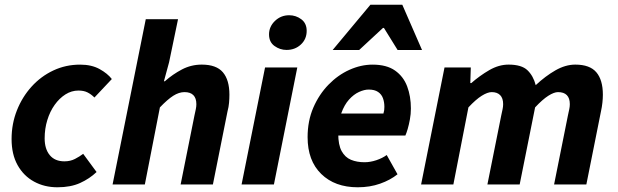

<svg xmlns="http://www.w3.org/2000/svg" viewBox="-20 -782 2618 814"><path d="M223.4 12Q168.2 12 124.3 -12.1Q80.3 -36.1 54.7 -81.7Q29.1 -127.4 29.1 -192.5Q29.1 -256.8 51.6 -313.8Q74.1 -370.8 113.7 -414.6Q153.3 -458.4 206 -483.2Q258.7 -508 319.6 -508Q368.3 -508 402.2 -489.2Q436.1 -470.4 454.1 -446.9L380.4 -368.6Q366.1 -382.8 350.6 -390.4Q335.1 -398.1 312.5 -398.1Q283.4 -398.1 257.5 -381.8Q231.7 -365.4 211.8 -337.5Q191.8 -309.6 180.6 -273Q169.3 -236.4 169.3 -195.4Q169.3 -150.4 191 -124.2Q212.6 -98 253.2 -98Q278 -98 297.7 -108.1Q317.4 -118.2 332.6 -129.9L389.4 -52.7Q359.7 -24.4 319.7 -6.2Q279.7 12 223.4 12Z M457.3 0 598 -700.6H734.8L696.9 -518.2L675 -437.6H679Q712.2 -467 751.4 -487.6Q790.6 -508.1 835.3 -508.1Q897.3 -508.1 924.9 -475.6Q952.6 -443.1 952.6 -380.6Q952.6 -364.2 951.1 -346.4Q949.6 -328.5 944.6 -310L882.6 0H745.8L804.5 -292.8Q807.9 -308.4 810.2 -319.3Q812.5 -330.3 812.5 -340.3Q812.5 -365.9 799.7 -378.7Q787 -391.5 762.1 -391.5Q738.9 -391.5 714.5 -376Q690.1 -360.4 657.9 -326.7L594.1 0Z M1004.2 0 1103.7 -496H1240.4L1141.3 0ZM1194.7 -570.3Q1167.1 -570.3 1143.8 -587Q1120.6 -603.6 1120.6 -636.2Q1120.6 -669.1 1145.7 -693.3Q1170.8 -717.4 1206 -717.4Q1234.5 -717.4 1257.3 -700.4Q1280.2 -683.3 1280.2 -651.2Q1280.2 -616.2 1255.6 -593.3Q1231 -570.3 1194.7 -570.3Z M1496.6 12Q1399.7 12 1341.9 -44.5Q1284.1 -100.9 1284.1 -200.5Q1284.1 -269.5 1308.4 -325.8Q1332.8 -382 1372.7 -423Q1412.6 -464 1461.5 -486Q1510.4 -508 1559.5 -508Q1619.2 -508 1654.8 -482.9Q1690.4 -457.8 1706.2 -415.7Q1722 -373.6 1722 -322Q1722 -298.3 1717.8 -275.7Q1713.7 -253.2 1708.4 -235Q1703 -216.9 1698.6 -207.3H1385.6L1396.3 -300.7H1605.6Q1608 -308.4 1608.8 -314.6Q1609.6 -320.8 1609.6 -329.1Q1609.6 -349.2 1603.5 -365.8Q1597.4 -382.4 1582.7 -392.3Q1568 -402.3 1543 -402.3Q1524.4 -402.3 1502 -392.1Q1479.6 -381.9 1459.7 -359.8Q1439.7 -337.6 1426.9 -301.9Q1414 -266.2 1414 -215.1Q1414 -167.5 1428.5 -141.2Q1443 -114.9 1468.1 -104.5Q1493.2 -94.2 1525.3 -94.2Q1549.8 -94.2 1575.6 -102.8Q1601.3 -111.5 1619.5 -124.8L1665.3 -43.1Q1634.8 -18.6 1591.5 -3.3Q1548.3 12 1496.6 12ZM1390.3 -570 1550.3 -761.9H1685.6L1769.2 -570H1665.7L1607.7 -663.6H1603.7L1502.7 -570Z M1765.3 0 1864.6 -496.1H1976L1973.9 -429.7H1977.9Q2013.9 -461.2 2054.4 -484.7Q2094.8 -508.1 2136.2 -508.1Q2191.3 -508.1 2216.2 -484.2Q2241.1 -460.3 2251.2 -421Q2292.3 -459.4 2334.9 -483.8Q2377.5 -508.1 2418.9 -508.1Q2480.6 -508.1 2508.2 -475.6Q2535.9 -443.1 2535.9 -380.6Q2535.9 -364.2 2533.9 -346.4Q2532 -328.5 2527.9 -310L2465.9 0H2329.1L2387.8 -292.8Q2391.2 -308.4 2393.5 -319.3Q2395.8 -330.3 2395.8 -340.3Q2395.8 -365.9 2383.1 -378.7Q2370.5 -391.5 2345.7 -391.5Q2329.1 -391.5 2304.6 -376Q2280.1 -360.4 2248.6 -326.7L2183.2 0H2046.4L2105.1 -292.8Q2108.4 -308.4 2110.8 -319.3Q2113.1 -330.3 2113.1 -340.3Q2113.1 -365.9 2100.4 -378.7Q2087.8 -391.5 2064.6 -391.5Q2047.2 -391.5 2022.3 -376Q1997.4 -360.4 1965.9 -326.7L1902.1 0Z"/></svg>

Font: Source Sans 3 VF
Style: Italic
Weight: 200
Italic angle: -11°
Designer: Paul D. Hunt
Foundry: Adobe Systems Incorporated
Version: Version 3.042;hotconv 1.0.118;makeotfexe 2.5.65603